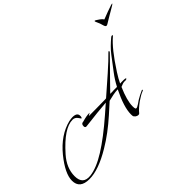

<svg xmlns="http://www.w3.org/2000/svg" viewBox="-186 -1141 1627 1627"><g transform="rotate(-45 627.5 -327.0)"><path d="M91 132Q-24 132 -24 36Q-24 -48 77 -173Q184 -304 319 -337Q330 -339 340 -340.5Q350 -342 359 -342Q415 -342 415 -304Q415 -280 405 -280L401 -286Q400 -288 399 -289.5Q398 -291 396 -293L389 -303Q372 -326 345 -326Q243 -326 97 -161Q19 -73 19 25Q19 126 116 116Q198 107 310 37Q422 -33 568 -160L647 -229Q561 -223 388 -202Q372 -202 372 -220Q372 -250 397 -250Q452 -266 487 -266H488Q488 -264 477 -258Q463 -250 467 -250Q510 -250 558.5 -250.5Q607 -251 662 -252Q664 -253 674 -253L834 -393Q879 -433 910.5 -462.5Q942 -492 961 -512Q969 -520 973 -520Q976 -520 976 -516Q976 -510 970 -504Q951 -485 926.5 -459.5Q902 -434 871 -403Q840 -372 804 -335Q768 -298 726 -255H744Q749 -255 754.5 -255Q760 -255 767 -256H808Q837 -312 875 -362L967 -483Q990 -513 1015.5 -538Q1041 -563 1067 -585Q1077 -595 1087 -595Q1092 -595 1092 -592Q1092 -588 1085 -582Q1047 -550 1000 -491.5Q953 -433 897 -346Q881 -321 868.5 -299Q856 -277 847 -257Q854 -258 860.5 -258Q867 -258 872 -258H892Q914 -258 914 -251Q914 -245 896 -243Q894 -243 891.5 -243.5Q889 -244 887 -244Q867 -244 835 -229Q785 -115 785 -46Q785 -24 789 -16Q792 -12 798 -12Q807 -12 833 -29Q865 -52 869 -53Q883 -61 900 -70Q917 -79 938 -88Q944 -90 944 -85V-83Q944 -80 936 -77Q908 -67 861 -35Q808 3 783 35Q779 41 768 41Q755 41 742 31Q729 21 728 9Q728 4 727.5 0Q727 -4 727 -8Q727 -93 798 -237Q770 -236 741 -230.5Q712 -225 681 -217L590 -135Q533 -84 475.5 -41Q418 2 359 37Q201 132 91 132ZM1276 -785Q1279 -785 1279 -783Q1279 -781 1264 -771.5Q1249 -762 1227 -749.5Q1205 -737 1184 -724.5Q1163 -712 1150 -704Q1136 -695 1127 -690Q1118 -685 1112 -685Q1102 -685 1096 -704Q1092 -721 1086 -737Q1080 -753 1074 -765Q1068 -777 1068 -782Q1068 -786 1071 -786Q1076 -786 1085 -780Q1095 -774 1111 -762.5Q1127 -751 1137 -736Q1169 -749 1205 -762Q1241 -775 1263 -782Q1271 -785 1276 -785Z"/></g></svg>

Font: Whisper
Style: Regular
Weight: 400
Designer: Robert E. Leuschke
Foundry: Robert E. Leuschke
Version: Version 1.010; ttfautohint (v1.8.4.7-5d5b)